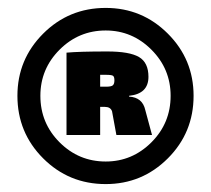

<svg xmlns="http://www.w3.org/2000/svg" viewBox="-20 -724 533 485"><path d="M247 -704Q339 -704 404 -639Q469 -574 469 -482Q469 -389 404 -324Q339 -259 247 -259Q154 -259 89 -324Q24 -389 24 -482Q24 -574 89 -639Q154 -704 247 -704ZM247 -316Q314 -316 362.5 -364.5Q411 -413 411 -482Q411 -550 362.5 -598.5Q314 -647 247 -647Q179 -647 130.5 -598.5Q82 -550 82 -482Q82 -413 130.5 -364.5Q179 -316 247 -316ZM364 -383H274L263 -443Q259 -454 245 -454H233V-383H148V-591Q180 -594 251 -594Q307 -594 331 -580Q355 -566 355 -530Q355 -487 306 -482V-480Q340 -478 347 -446ZM233 -505H248Q261 -505 265 -508.5Q269 -512 269 -521Q269 -530 265.5 -532.5Q262 -535 248 -535H233Z"/></svg>

Font: Exo 2.0 Black
Style: Regular
Weight: 900
Designer: Natanael Gama
Version: Version 1.001;PS 001.001;hotconv 1.0.70;makeotf.lib2.5.58329